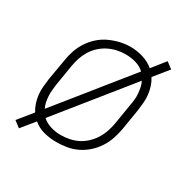

<svg xmlns="http://www.w3.org/2000/svg" viewBox="-139 -706 878 881"><g transform="rotate(30 300.0 -265.0)"><path d="M69 39 36 14 97 -61Q86 -78 79.5 -98Q73 -118 70.5 -139Q68 -160 70 -182Q72 -204 75 -226L94 -336Q98 -363 107 -389.5Q116 -416 132 -440.5Q148 -465 170 -484.5Q192 -504 218 -516Q244 -528 271.5 -534.5Q299 -541 327 -541Q360 -541 393 -531Q426 -521 451 -500L506 -569L539 -544L478 -469Q489 -452 495.5 -432Q502 -412 504.5 -391Q507 -370 505 -348Q503 -326 500 -304L482 -194Q477 -167 468 -140.5Q459 -114 443 -89.5Q427 -65 405 -45.5Q383 -26 357 -13.5Q331 -1 303 3.5Q275 8 248 8Q214 8 181.5 -0.5Q149 -9 125 -30ZM127 -98 424 -467Q405 -485 378.5 -492.5Q352 -500 323 -500Q301 -500 278.5 -495Q256 -490 235 -479.5Q214 -469 196 -452.5Q178 -436 165.5 -415.5Q153 -395 146 -373.5Q139 -352 135 -329L117 -219Q115 -204 113.5 -188Q112 -172 113 -156.5Q114 -141 117 -126Q120 -111 127 -98ZM249 -30Q272 -30 295 -34.5Q318 -39 339 -49.5Q360 -60 378 -77Q396 -94 408.5 -114Q421 -134 428.5 -156Q436 -178 440 -201L458 -311Q461 -326 462.5 -342Q464 -358 462.5 -373.5Q461 -389 458 -404Q455 -419 448 -432L151 -63Q170 -46 196 -38Q222 -30 249 -30Z"/></g></svg>

Font: Iosevka Slab XLtExObl
Style: Regular
Weight: 200
Width: 7
Italic angle: -9°
Monospace: yes
Designer: Belleve Invis
Foundry: Belleve Invis
Version: Version 11.1.1; ttfautohint (v1.8.3)